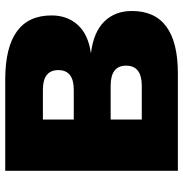

<svg xmlns="http://www.w3.org/2000/svg" viewBox="-3 -697 700 734"><g transform="rotate(-90 347.0 -330.0)"><path d="M61 0V-660H412Q655 -659 655 -483Q655 -423 619 -383Q583 -343 513 -333V-332Q592 -322 632 -281Q672 -240 672 -176Q672 0 433 0ZM257 -398H371Q446 -398 446 -457Q446 -516 371 -516H257ZM257 -138H386Q463 -138 463 -198Q463 -257 386 -257H257Z"/></g></svg>

Font: Elaine Sans ExtraBold
Style: Regular
Weight: 800
Designer: Wei Huang
Foundry: Wei Huang
Version: Version 2.001;December 24, 2019;FontCreator 12.0.0.2547 64-b